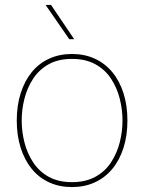

<svg xmlns="http://www.w3.org/2000/svg" viewBox="-20 -749 582 779"><path d="M272 10Q221 10 179.5 -9Q138 -28 109 -63.5Q80 -99 64 -149Q48 -199 48 -260Q48 -321 64 -371Q80 -421 109 -456.5Q138 -492 179.5 -511Q221 -530 272 -530Q323 -530 364.5 -511Q406 -492 435.5 -456.5Q465 -421 481 -371Q497 -321 497 -260Q497 -199 481 -149Q465 -99 435.5 -63.5Q406 -28 364.5 -9Q323 10 272 10ZM272 -10Q328 -10 367.5 -32Q407 -54 431 -91Q455 -128 466 -172Q477 -216 477 -260Q477 -304 466 -348Q455 -392 431 -429Q407 -466 367.5 -488Q328 -510 272 -510Q216 -510 177 -488Q138 -466 114 -429Q90 -392 79 -348Q68 -304 68 -260Q68 -216 79 -172Q90 -128 114 -91Q138 -54 177 -32Q216 -10 272 -10ZM261 -590 165 -729H187L281 -590Z"/></svg>

Font: Murecho Thin Thin
Style: Regular
Weight: 250
Version: Version 1.010